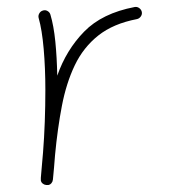

<svg xmlns="http://www.w3.org/2000/svg" viewBox="-20 -522 501 560"><path d="M114.7 17.6Q111.8 17.1 108.9 16.1Q97.7 10.7 99.1 0Q99.1 -0.5 99.1 -2V-3.4Q100.6 -22 102.3 -40.5Q104 -59.1 105.5 -77.1Q108.9 -119.6 110.6 -166.5Q112.3 -213.4 112.3 -259.8Q112.3 -323.2 107.4 -379.4Q102.5 -435.5 92.8 -469.2Q90.8 -476.1 94.5 -482.7Q98.1 -489.3 105 -491.2Q111.8 -493.7 118.4 -490Q125 -486.3 127 -479.5Q136.7 -447.3 141.4 -400.6Q146 -354 147 -301.3Q173.3 -376.5 225.6 -429.9Q277.8 -483.4 372.6 -501.5Q379.9 -502.9 386 -498.5Q392.1 -494.1 393.6 -487.3Q395 -480 390.6 -473.9Q386.2 -467.8 379.4 -466.3Q310.5 -453.1 266.8 -418.5Q223.1 -383.8 198.2 -331.8Q173.3 -279.8 160.6 -213.6Q147.9 -147.5 140.6 -70.3Q137.7 -31.7 134.3 2Q133.8 4.9 132.8 7.8Q127.4 19 116.7 17.6Q115.7 17.6 114.7 17.6Z"/></svg>

Font: Mikhak-FD ExtraLight
Style: Regular
Weight: 200
Designer: Amin Abedi
Version: Version 3.2